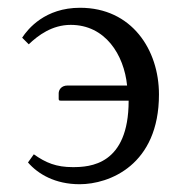

<svg xmlns="http://www.w3.org/2000/svg" viewBox="-20 -462 461 494"><path d="M307 -242H154C137 -242 131 -230 131 -222V-208C131 -204 132 -203 137 -203H311C311 -37 211 -32 167 -32C125 -32 98 -43 67 -65L52 -44C78 -14 122 12 185 12C261 12 389 -37 389 -219C389 -334 319 -442 186 -442C96 -442 52 -388 37 -365L54 -348C78 -371 114 -398 162 -398C251 -398 299 -321 307 -242Z"/></svg>

Font: Libertinus Math
Style: Regular
Weight: 400
Designer: Philipp H. Poll, Khaled Hosny
Foundry: Caleb Maclennan
Version: Version 7.050;RELEASE